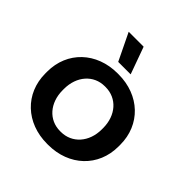

<svg xmlns="http://www.w3.org/2000/svg" viewBox="-195 -878 1036 1036"><g transform="rotate(45 323.0 -360.5)"><path d="M278 -575H373L317 -730H203ZM319 9H327C487 9 602 -100 602 -253V-267C602 -420 487 -529 327 -529H319C159 -529 44 -420 44 -267V-253C44 -100 159 9 319 9ZM320 -89C235 -89 174 -158 174 -255V-265C174 -362 235 -431 320 -431H326C412 -431 473 -362 473 -265V-255C473 -158 411 -89 326 -89Z"/></g></svg>

Font: Fixel Display SemiBold
Style: Regular
Weight: 600
Designer: AlfaBravo + MacPaw
Foundry: Kyrylo Tkachov, Marchela Mozhyna, Serhii Makarenko, Maria Weinstein, Zakhar Kryvoshyya
Version: Version 1.211